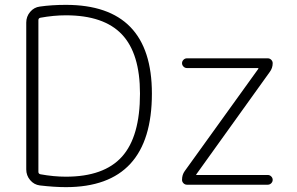

<svg xmlns="http://www.w3.org/2000/svg" viewBox="-20 -760 1220 790"><path d="M740 -56 1043 -477V-479Q1043 -480 1042 -480H749Q741 -480 735 -486Q729 -492 729 -500Q729 -508 735 -514Q741 -520 749 -520H1082Q1090 -520 1096 -514Q1102 -508 1102 -500Q1102 -480 1090 -464L788 -43Q788 -42 787.5 -42Q787 -42 787 -41Q787 -40 788 -40H1082Q1090 -40 1096 -34Q1102 -28 1102 -20Q1102 -12 1096 -6Q1090 0 1082 0H749Q741 0 735 -6Q729 -12 729 -20Q729 -41 740 -56ZM138 -677V-53Q138 -45 146 -43Q201 -33 251 -33Q408 -33 482 -115.5Q556 -198 556 -375Q556 -540 481.5 -618.5Q407 -697 251 -697Q201 -697 146 -687Q138 -685 138 -677ZM144 3Q120 0 104 -19Q88 -38 88 -63V-667Q88 -692 104 -711Q120 -730 144 -733Q193 -740 251 -740Q605 -740 605 -375Q605 10 251 10Q204 10 144 3Z"/></svg>

Font: Rounded Mplus 1c Light
Style: Regular
Weight: 300
Version: Version 1.059.20150529